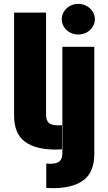

<svg xmlns="http://www.w3.org/2000/svg" viewBox="-20 -772 559 991"><path d="M280.3 -125 299.8 -126V-1Q288.1 0 266.6 0Q163.1 0 107.9 -41.3Q52.7 -82.5 52.7 -175.8V-707H217.8V-178.7Q217.8 -150.9 231.9 -137.9Q246.1 -125 280.3 -125ZM466.8 -530.3V22.5Q466.8 115.7 411.6 157.5Q356.4 199.2 252.9 199.2L218.8 198.2V72.3Q227.5 73.2 239.3 73.2Q273.4 73.2 287.6 60.3Q301.8 47.4 301.8 19.5V-530.3ZM298.8 -672.9Q298.8 -694.3 310.3 -712.6Q321.8 -731 341.3 -741.5Q360.8 -752 383.8 -752Q406.7 -752 426.5 -741.5Q446.3 -731 458 -712.6Q469.7 -694.3 469.7 -672.9Q469.7 -651.4 458 -633.1Q446.3 -614.7 426.5 -604.2Q406.7 -593.8 383.8 -593.8Q360.8 -593.8 341.3 -604.2Q321.8 -614.7 310.3 -633.1Q298.8 -651.4 298.8 -672.9Z"/></svg>

Font: Pretendard GOV ExtraBold
Style: Regular
Weight: 800
Designer: Base glyphs from Inter by Rasmus Andersson; Hangeul glyphs from Noto Sans CJK(Source Han Sans) by Jang Soo-young and Kan
Foundry: Kil Hyung-jin
Version: Version 1.309